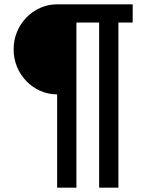

<svg xmlns="http://www.w3.org/2000/svg" viewBox="-20 -718 703 887"><path d="M244 -282Q202 -282 165.5 -298.5Q129 -315 101.5 -343.5Q74 -372 58.5 -409.5Q43 -447 43 -490Q43 -533 58.5 -570.5Q74 -608 101.5 -636.5Q129 -665 165.5 -681.5Q202 -698 244 -698H593V-614H527V149H438V-614H333V149H244Z"/></svg>

Font: IBM Plex Sans Thai Medm
Style: Regular
Weight: 500
Designer: Mike Abbink, Paul van der Laan, Pieter van Rosmalen, Ben Mitchell, Mark Frömberg
Foundry: Bold Monday
Version: Version 1.2